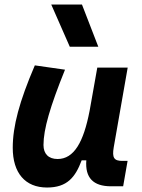

<svg xmlns="http://www.w3.org/2000/svg" viewBox="-20 -815 626 845"><path d="M187 10.3C275.4 10.3 311.5 -34.7 339.4 -109.4H359.9C354 -32.7 390.1 4.9 468.8 4.9H522L541.5 -106.9H518.1C481.9 -106.9 472.7 -120.6 480.5 -166.5L542 -517.6H408.2L374 -325.2V-325.7C347.7 -189.5 305.7 -115.2 233.4 -115.2C193.8 -115.2 171.4 -137.7 171.4 -176.8C171.4 -246.1 200.2 -345.2 266.1 -508.3L133.3 -527.3C64.9 -367.7 36.1 -259.3 36.1 -164.6C36.1 -53.7 90.8 10.3 187 10.3ZM287.1 -609.4H412.6L340.8 -794.9H205.6Z"/></svg>

Font: Cascadia Mono PL
Style: Bold Italic
Weight: 700
Italic angle: -10°
Monospace: yes
Designer: Aaron Bell
Foundry: Saja Typeworks
Version: Version 2404.023